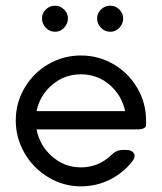

<svg xmlns="http://www.w3.org/2000/svg" viewBox="-20 -641 566 672"><path d="M172.9 -529.8Q153.8 -529.8 140.4 -543.7Q127 -557.6 127 -577.1Q127 -594.7 140.4 -607.9Q153.8 -621.1 172.9 -621.1Q190.9 -621.1 204.3 -607.7Q217.8 -594.2 217.8 -577.1Q217.8 -557.6 204.3 -543.7Q190.9 -529.8 172.9 -529.8ZM366.2 -529.8Q346.7 -529.8 333.3 -543.7Q319.8 -557.6 319.8 -577.1Q319.8 -594.7 333.5 -607.9Q347.2 -621.1 366.2 -621.1Q384.3 -621.1 397.7 -607.7Q411.1 -594.2 411.1 -577.1Q411.1 -557.6 397.7 -543.7Q384.3 -529.8 366.2 -529.8ZM491.2 -219.2V-204.1Q491.2 -188 459 -188H107.9Q118.7 -131.8 162.1 -93.5Q205.6 -55.2 263.2 -55.2Q324.7 -55.2 369.1 -98.1Q387.2 -116.2 409.2 -116.2H421.9Q441.4 -116.2 448.5 -104.5Q455.6 -92.8 443.8 -77.1Q411.6 -35.6 364.5 -12.2Q317.4 11.2 263.2 11.2Q202.1 11.2 149.2 -20.5Q96.2 -52.2 65.7 -105.5Q35.2 -158.7 35.2 -219.2Q35.2 -280.8 65.9 -333.3Q96.7 -385.7 149.2 -416.3Q201.7 -446.8 263.2 -446.8Q324.7 -446.8 377.2 -416.3Q429.7 -385.7 460.4 -333.3Q491.2 -280.8 491.2 -219.2ZM107.9 -252H418Q406.2 -307.6 363.5 -344.2Q320.8 -380.9 263.2 -380.9Q205.6 -380.9 162.6 -344.2Q119.6 -307.6 107.9 -252Z"/></svg>

Font: Arcon Rounded-
Style: Regular
Weight: 400
Designer: M. Zarth
Foundry: martin zarth - visuelle & digitale kommunikation
Version: Version 1.110;PS 001.110;hotconv 1.0.70;makeotf.lib2.5.58329